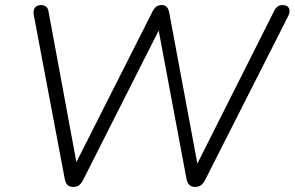

<svg xmlns="http://www.w3.org/2000/svg" viewBox="-20 -731 1162 757"><path d="M268 6Q254 6 246 -2Q238 -10 235 -27L113 -673Q110 -691 118 -701Q126 -711 142 -711Q154 -711 162 -704.5Q170 -698 172 -682L290 -44H257L581 -685Q588 -699 596.5 -705Q605 -711 618 -711Q630 -711 637.5 -703.5Q645 -696 648 -677L766 -44H737L1061 -688Q1067 -700 1075 -705.5Q1083 -711 1094 -711Q1113 -711 1119 -699Q1125 -687 1117 -669L788 -20Q781 -7 772 -0.5Q763 6 748 6Q735 6 726.5 -2Q718 -10 715 -27L600 -641H621L307 -20Q300 -7 291.5 -0.5Q283 6 268 6Z"/></svg>

Font: Nunito ExtraLight Light
Style: Italic
Weight: 300
Italic angle: -9°
Version: Version 3.602